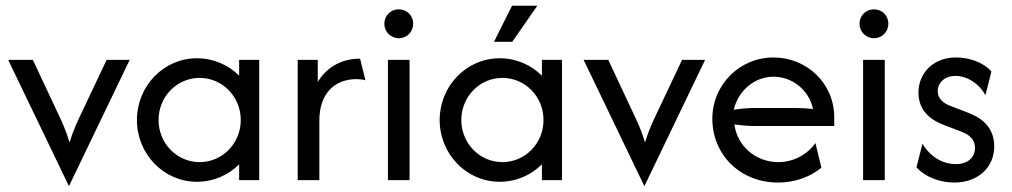

<svg xmlns="http://www.w3.org/2000/svg" viewBox="-20 -624 3505 665"><path d="M218.8 20.8 429.2 -416.7H349.3L263.9 -236.1C248.6 -204.2 234.7 -175.7 220.8 -130.6C207.6 -175.7 193.8 -203.5 178.5 -236.1L93.8 -416.7H8.3Z M661.8 5.6C719.4 5.6 770.8 -17.4 808.3 -54.9V0H877.8V-416.7H808.3V-361.8C770.8 -399.3 719.4 -422.2 661.8 -422.2C547.2 -422.2 454.2 -326.4 454.2 -208.3C454.2 -90.3 547.2 5.6 661.8 5.6ZM671.5 -62.5C592.4 -62.5 529.2 -127.8 529.2 -208.3C529.2 -288.9 592.4 -354.2 671.5 -354.2C750.7 -354.2 813.9 -288.9 813.9 -208.3C813.9 -127.8 750.7 -62.5 671.5 -62.5Z M1011.1 0H1086.1V-206.9C1086.1 -298.6 1137.5 -350 1215.3 -350C1225 -350 1236.8 -348.6 1245.8 -345.8L1227.1 -420.8C1159.7 -420.8 1110.4 -388.9 1080.6 -340.3V-416.7H1011.1Z M1361.1 -491.7C1389.6 -491.7 1411.1 -513.9 1411.1 -541.7C1411.1 -570.1 1389.6 -591.7 1361.1 -591.7C1333.3 -591.7 1311.1 -570.1 1311.1 -541.7C1311.1 -513.9 1333.3 -491.7 1361.1 -491.7ZM1323.6 0H1398.6V-416.7H1323.6Z M1691 -479.2H1754.2L1841 -604.2H1753.5ZM1710.4 5.6C1768.1 5.6 1819.4 -17.4 1856.9 -54.9V0H1926.4V-416.7H1856.9V-361.8C1819.4 -399.3 1768.1 -422.2 1710.4 -422.2C1595.8 -422.2 1502.8 -326.4 1502.8 -208.3C1502.8 -90.3 1595.8 5.6 1710.4 5.6ZM1720.1 -62.5C1641 -62.5 1577.8 -127.8 1577.8 -208.3C1577.8 -288.9 1641 -354.2 1720.1 -354.2C1799.3 -354.2 1862.5 -288.9 1862.5 -208.3C1862.5 -127.8 1799.3 -62.5 1720.1 -62.5Z M2211.8 20.8 2422.2 -416.7H2342.4L2256.9 -236.1C2241.7 -204.2 2227.8 -175.7 2213.9 -130.6C2200.7 -175.7 2186.8 -203.5 2171.5 -236.1L2086.8 -416.7H2001.4Z M2675 8.3C2731.9 8.3 2784.7 -10.4 2825 -43.1L2804.2 -128.5C2776.4 -88.9 2728.5 -62.5 2675.7 -62.5C2596.5 -62.5 2533.3 -118.8 2523.6 -193.1C2547.9 -189.6 2572.9 -187.5 2597.2 -187.5H2869.4V-218.1C2869.4 -335.4 2774.3 -425 2659 -425C2541.7 -425 2447.2 -330.6 2447.2 -212.5C2447.2 -88.2 2543.8 8.3 2675 8.3ZM2521.5 -243.8C2535.4 -306.9 2591 -358.3 2659 -358.3C2725 -358.3 2782.6 -311.1 2795.8 -246.5C2775.7 -248.6 2755.6 -250 2735.4 -250H2597.2C2572.2 -250 2546.5 -247.9 2521.5 -243.8Z M3006.9 -491.7C3035.4 -491.7 3056.9 -513.9 3056.9 -541.7C3056.9 -570.1 3035.4 -591.7 3006.9 -591.7C2979.2 -591.7 2956.9 -570.1 2956.9 -541.7C2956.9 -513.9 2979.2 -491.7 3006.9 -491.7ZM2969.4 0H3044.4V-416.7H2969.4Z M3285.4 8.3C3365.3 8.3 3423.6 -42.4 3423.6 -117.4C3423.6 -197.2 3359 -223.6 3328.5 -235.4L3272.2 -256.9C3242.4 -268.1 3227.8 -286.1 3227.8 -308.3C3227.8 -336.1 3250.7 -361.1 3288.9 -361.1C3329.9 -361.1 3370.8 -334.7 3393.1 -294.4L3413.9 -376.4C3382.6 -411.1 3332.6 -425 3291 -425C3211.8 -425 3161.1 -370.1 3161.1 -303.5C3161.1 -229.2 3220.1 -202.1 3251.4 -190.3L3307.6 -168.8C3326.4 -161.8 3356.9 -147.9 3356.9 -111.8C3356.9 -80.6 3334.7 -55.6 3290.3 -55.6C3243.7 -55.6 3200.7 -82.6 3175 -126.4L3154.2 -44.4C3189.6 -6.2 3242.4 8.3 3285.4 8.3Z"/></svg>

Font: Afacad
Style: Regular
Weight: 400
Designer: Kristian Moeller
Foundry: Dicotype
Version: Version 1.000